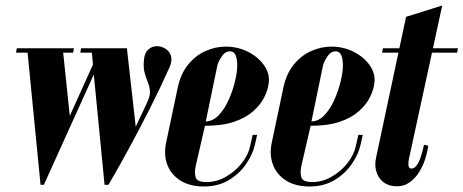

<svg xmlns="http://www.w3.org/2000/svg" viewBox="-20 -670 1680 696"><path d="M38 -479 41 -495H248L245 -479H209L233 -250L317 -436L313 -479H271L274 -495H440L472 -211Q479 -226 486.5 -241.5Q494 -257 501 -272Q508 -287 515 -302Q525 -325 523.5 -341.5Q522 -358 515.5 -373Q509 -388 504 -407Q499 -426 502 -454Q504 -478 517 -490Q530 -502 547 -502.5Q564 -503 579 -494Q594 -485 599.5 -468Q605 -451 595 -427Q561 -351 524 -278Q487 -205 454.5 -145Q422 -85 400 -46.5Q378 -8 373 0H359L320 -400L139 0H127L80 -479Z M582 -152 624 -351Q635 -403 662 -436Q689 -469 725 -485Q761 -501 798 -501Q843 -501 880.5 -481.5Q918 -462 938.5 -431.5Q959 -401 954 -368Q951 -343 937.5 -316.5Q924 -290 897.5 -266.5Q871 -243 828.5 -228.5Q786 -214 723 -214L690 -71Q684 -43 689.5 -26.5Q695 -10 729 -10Q765 -10 798.5 -29Q832 -48 856 -78Q880 -108 887 -141L896 -181H912L904 -145Q897 -113 873.5 -77.5Q850 -42 811 -18Q772 6 719 6Q668 6 634 -15.5Q600 -37 586.5 -73Q573 -109 582 -152ZM726 -230Q751 -230 772 -251.5Q793 -273 808 -306Q823 -339 831.5 -373.5Q840 -408 840 -433Q840 -456 834 -470Q828 -484 814 -484Q796 -484 783.5 -465Q771 -446 768 -433Z M965 -152 1007 -351Q1018 -403 1045 -436Q1072 -469 1108 -485Q1144 -501 1181 -501Q1226 -501 1263.5 -481.5Q1301 -462 1321.5 -431.5Q1342 -401 1337 -368Q1334 -343 1320.5 -316.5Q1307 -290 1280.5 -266.5Q1254 -243 1211.5 -228.5Q1169 -214 1106 -214L1073 -71Q1067 -43 1072.5 -26.5Q1078 -10 1112 -10Q1148 -10 1181.5 -29Q1215 -48 1239 -78Q1263 -108 1270 -141L1279 -181H1295L1287 -145Q1280 -113 1256.5 -77.5Q1233 -42 1194 -18Q1155 6 1102 6Q1051 6 1017 -15.5Q983 -37 969.5 -73Q956 -109 965 -152ZM1109 -230Q1134 -230 1155 -251.5Q1176 -273 1191 -306Q1206 -339 1214.5 -373.5Q1223 -408 1223 -433Q1223 -456 1217 -470Q1211 -484 1197 -484Q1179 -484 1166.5 -465Q1154 -446 1151 -433Z M1452 -609 1583 -650 1467 -115Q1466 -111 1463 -97.5Q1460 -84 1460.5 -71.5Q1461 -59 1472 -59Q1482 -59 1490.5 -70.5Q1499 -82 1505.5 -102Q1512 -122 1517 -145L1532 -142Q1531 -127 1523.5 -100.5Q1516 -74 1500.5 -48Q1485 -22 1461 -6.5Q1437 9 1403 4Q1382 1 1366.5 -12.5Q1351 -26 1344 -49Q1337 -72 1344 -102ZM1539 -479 1542 -495H1640L1637 -479ZM1365 -479 1368 -495H1434L1431 -479Z"/></svg>

Font: Emberly Black
Style: Italic
Weight: 900
Italic angle: -12°
Designer: Rajesh Rajput
Foundry: Rajesh Rajput
Version: Version 1.000